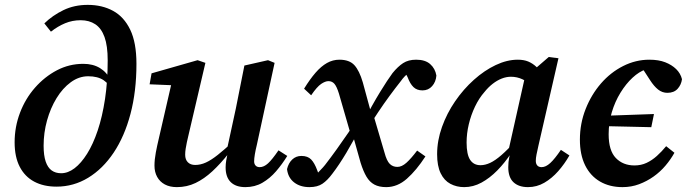

<svg xmlns="http://www.w3.org/2000/svg" viewBox="-20 -754 2822 788"><path d="M212 12Q159 12 120.5 -8.5Q82 -29 61 -69.5Q40 -110 40 -170Q40 -233 62 -291Q84 -349 123.5 -394Q163 -439 213.5 -465.5Q264 -492 322 -492Q362 -492 390.5 -474.5Q419 -457 433 -426L455 -425L441 -378Q429 -409 405 -425Q381 -441 342 -441Q304 -441 270.5 -416.5Q237 -392 212 -351Q187 -310 173 -259.5Q159 -209 159 -156Q159 -116 167.5 -91Q176 -66 192 -54.5Q208 -43 231 -43Q259 -43 286 -63.5Q313 -84 337.5 -123Q362 -162 381 -218.5Q400 -275 411 -347.5Q422 -420 422 -506Q422 -566 409 -602Q396 -638 371 -654.5Q346 -671 311 -671Q277 -671 247 -658.5Q217 -646 189 -624L162 -658Q196 -691 240.5 -712.5Q285 -734 340 -734Q399 -734 444 -709.5Q489 -685 514.5 -632Q540 -579 540 -492Q540 -379 515.5 -286.5Q491 -194 446.5 -127.5Q402 -61 342 -24.5Q282 12 212 12Z M706 14Q677 14 656.5 3Q636 -8 625 -28Q614 -48 614 -74Q614 -99 619.5 -128Q625 -157 631 -182L689 -434L716 -403L594 -408L602 -453L791 -507L823 -496L754 -201Q750 -185 747 -170.5Q744 -156 742 -143.5Q740 -131 740 -119Q740 -99 751 -88Q762 -77 781 -77Q803 -77 825 -87Q847 -97 874 -118.5Q901 -140 937 -173L943 -125H919Q885 -82 851.5 -51Q818 -20 782.5 -3Q747 14 706 14ZM987 14Q948 14 927 -6.5Q906 -27 906 -67Q906 -81 908.5 -95.5Q911 -110 915 -129H909L948 -309Q957 -353 965.5 -397Q974 -441 983 -485L1080 -507L1107 -496L1034 -159Q1029 -139 1026 -121Q1023 -103 1023 -92Q1023 -81 1029 -74.5Q1035 -68 1046 -68Q1063 -68 1080 -83.5Q1097 -99 1123 -137L1159 -114Q1138 -80 1113 -51Q1088 -22 1057 -4Q1026 14 987 14Z M1565 14Q1536 14 1516.5 3.5Q1497 -7 1484 -29Q1471 -51 1460 -86L1433 -182L1425 -183L1371 -370Q1362 -399 1352.5 -410Q1343 -421 1328 -421Q1315 -421 1298 -409.5Q1281 -398 1257 -363L1228 -390Q1252 -429 1275 -455.5Q1298 -482 1322 -495.5Q1346 -509 1373 -509Q1414 -509 1434.5 -486.5Q1455 -464 1469 -416L1500 -302L1507 -301L1558 -128Q1567 -94 1579.5 -81.5Q1592 -69 1611 -69Q1629 -69 1648 -86Q1667 -103 1692 -136L1726 -112Q1689 -55 1650 -20.5Q1611 14 1565 14ZM1158 -60Q1164 -85 1179.5 -99.5Q1195 -114 1217 -114Q1243 -114 1257 -99.5Q1271 -85 1282 -55L1295 -20L1263 -34L1280 -40Q1289 -50 1297.5 -58.5Q1306 -67 1314 -77Q1338 -108 1362 -141.5Q1386 -175 1410 -210Q1434 -245 1455 -280L1470 -252Q1432 -178 1401.5 -127Q1371 -76 1344 -41Q1324 -14 1303.5 0Q1283 14 1250 14Q1212 14 1187 -5.5Q1162 -25 1158 -60ZM1486 -222 1469 -250Q1509 -326 1540 -376.5Q1571 -427 1591 -454Q1613 -481 1634.5 -495Q1656 -509 1688 -509Q1725 -509 1745.5 -491Q1766 -473 1771 -444Q1769 -418 1753.5 -400.5Q1738 -383 1714 -383Q1691 -383 1677 -396.5Q1663 -410 1653 -437L1635 -472L1676 -459L1657 -456Q1649 -449 1640.5 -440Q1632 -431 1625 -421Q1602 -392 1578.5 -360Q1555 -328 1532 -293.5Q1509 -259 1486 -222Z M1885 14Q1854 14 1828.5 0.5Q1803 -13 1788.5 -43Q1774 -73 1774 -121Q1774 -177 1794 -233Q1814 -289 1848 -338.5Q1882 -388 1925 -426.5Q1968 -465 2014.5 -487Q2061 -509 2105 -509Q2130 -509 2148 -501.5Q2166 -494 2181.5 -479.5Q2197 -465 2213 -444L2168 -398Q2147 -418 2124.5 -428.5Q2102 -439 2077 -439Q2058 -439 2039 -431.5Q2020 -424 2002 -410Q1984 -396 1968 -376Q1946 -351 1929.5 -316.5Q1913 -282 1904 -244Q1895 -206 1895 -169Q1895 -120 1909.5 -98Q1924 -76 1952 -76Q1971 -76 1991.5 -85.5Q2012 -95 2038 -117.5Q2064 -140 2099 -179L2101 -127H2079Q2052 -86 2021 -54.5Q1990 -23 1956 -4.5Q1922 14 1885 14ZM2147 14Q2109 14 2087.5 -6Q2066 -26 2066 -68Q2066 -79 2067 -89Q2068 -99 2070 -108Q2072 -117 2074 -126L2065 -128L2138 -454L2158 -456L2232 -520L2272 -515L2190 -157Q2185 -135 2182 -120Q2179 -105 2179 -94Q2179 -82 2185 -75Q2191 -68 2203 -68Q2220 -68 2238.5 -85Q2257 -102 2282 -139L2317 -116Q2297 -81 2271 -51.5Q2245 -22 2214 -4Q2183 14 2147 14Z M2433 -237 2437 -278 2664 -286 2653 -232ZM2535 14Q2482 14 2442.5 -9Q2403 -32 2381.5 -75.5Q2360 -119 2360 -181Q2360 -247 2383.5 -306.5Q2407 -366 2446.5 -411.5Q2486 -457 2537.5 -483Q2589 -509 2645 -509Q2683 -509 2710 -498.5Q2737 -488 2755 -470.5Q2773 -453 2779 -429Q2776 -406 2761 -389.5Q2746 -373 2719 -373Q2698 -373 2681 -386.5Q2664 -400 2648 -425L2609 -485H2662V-469H2630Q2603 -460 2576 -435Q2549 -410 2526.5 -373.5Q2504 -337 2491 -293.5Q2478 -250 2478 -203Q2478 -136 2507.5 -105.5Q2537 -75 2584 -75Q2611 -75 2633.5 -85.5Q2656 -96 2676 -114Q2696 -132 2714 -154L2748 -127Q2733 -100 2711.5 -74.5Q2690 -49 2662.5 -29.5Q2635 -10 2603 2Q2571 14 2535 14Z"/></svg>

Font: Source Serif 4 SemiBold
Style: Italic
Weight: 600
Italic angle: -12°
Designer: Frank Grießhammer
Foundry: Adobe Systems Incorporated
Version: Version 4.004;hotconv 1.0.116;makeotfexe 2.5.65601